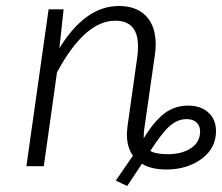

<svg xmlns="http://www.w3.org/2000/svg" viewBox="-20 -554 740 640"><path d="M700 -117Q700 -60 652 -24.5Q604 11 534 11Q485 11 453 -8L404 66L366 48L423 -35Q403 -64 403 -105Q403 -113 405 -133L438 -367Q440 -379 440 -400Q440 -485 364 -485Q263 -485 170 -313L126 0H68L142 -523H192L178 -393Q219 -461 269 -497.5Q319 -534 376 -534Q435 -534 467 -500.5Q499 -467 499 -405Q499 -389 496 -369L461 -125Q459 -113 459 -93Q493 -149 527.5 -175.5Q562 -202 607 -202Q649 -202 674.5 -179Q700 -156 700 -117ZM647 -116Q647 -135 635 -146Q623 -157 602 -157Q573 -157 547 -135Q521 -113 481 -51Q499 -40 540 -40Q586 -40 616.5 -60Q647 -80 647 -116Z"/></svg>

Font: Fira Sans Light
Style: Italic
Weight: 300
Italic angle: -8°
Designer: bBox Type GmbH & Carrois Corporate GbR & Edenspiekermann AG
Foundry: bBox Type GmbH & Carrois Corporate GbR & Edenspiekermann AG
Version: Version 4.301